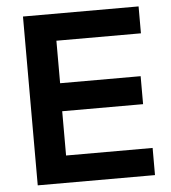

<svg xmlns="http://www.w3.org/2000/svg" viewBox="-51 -745 706 791"><g transform="rotate(-5 302.0 -349.0)"><path d="M551.3 -698.2V-586.9H201.7V-411.1H534.7V-295.4H200.2V-112.3H558.1V0H73.2V-698.2Z"/></g></svg>

Font: SansationBold
Style: Bold
Weight: 700
Designer: Bernd Montag
Version: Version 1.301